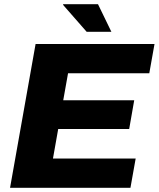

<svg xmlns="http://www.w3.org/2000/svg" viewBox="-20 -897 758 917"><path d="M28 0 150 -687H718L693 -547H305L282 -418H621L597 -281H258L233 -140H628L603 0ZM394 -745 281 -874 282 -877H448L512 -745Z"/></svg>

Font: Archivo SemiBold ExtraBold
Style: Italic
Weight: 800
Italic angle: -10°
Version: Version 2.001